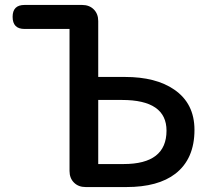

<svg xmlns="http://www.w3.org/2000/svg" viewBox="-20 -756 853 776"><path d="M326 0Q297 0 279 -18Q261 -36 261 -65V-639H79Q31 -639 31 -688Q31 -736 79 -736H204H312Q341 -736 359 -718Q377 -700 377 -671V-445H485Q610 -445 684 -394Q766 -338 766 -231Q766 -114 689 -54Q619 0 491 0ZM377 -93H480Q653 -93 653 -228Q653 -352 473 -352H377V-222Z"/></svg>

Font: GenSenRounded TW M
Style: Regular
Weight: 500
Version: Version 1.501;PS 1;hotconv 16.6.51;makeotf.lib2.5.65220